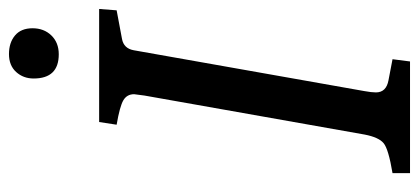

<svg xmlns="http://www.w3.org/2000/svg" viewBox="-273 -661 934 428"><g transform="rotate(-90 194.0 -447.0)"><path d="M287 -783Q233 -783 233 -839Q233 -862 247.5 -878Q262 -894 287.5 -894Q313 -894 329 -880.5Q345 -867 345 -841.5Q345 -816 329 -799.5Q313 -783 287 -783ZM195 -592 198 -615Q198 -631 184.5 -639Q171 -647 130 -654L136 -693H388L385 -654L321 -642Q300 -638 296 -616L205 -102Q202 -86 202 -76Q202 -53 229 -48L276 -39L271 0H22V-39Q76 -48 89 -59Q102 -70 108 -101Z"/></g></svg>

Font: Poly
Style: Italic
Weight: 400
Italic angle: -10°
Designer: Nicolas Silva
Foundry: Jose Nicolas Silva Schwarzenberg
Version: Version 1.003